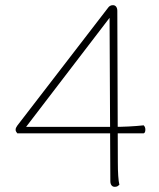

<svg xmlns="http://www.w3.org/2000/svg" viewBox="-20 -715 617 743"><path d="M436 -87Q436 -57 437.5 -34.5Q439 -12 442 0Q439 3 435 5.5Q431 8 424 8Q416 8 411.5 2Q407 -4 407 -14L404 -646L81 -224H419Q448 -224 478 -225.5Q508 -227 536 -230Q543 -223 542.5 -212Q542 -201 536 -199H47Q41 -206 40.5 -211.5Q40 -217 42.5 -221.5Q45 -226 47 -229L399 -686Q401 -689 405.5 -692Q410 -695 417 -695Q425 -695 429.5 -689Q434 -683 434 -673Z"/></svg>

Font: Arima Thin Thin
Style: Regular
Weight: 250
Version: Version 1.100